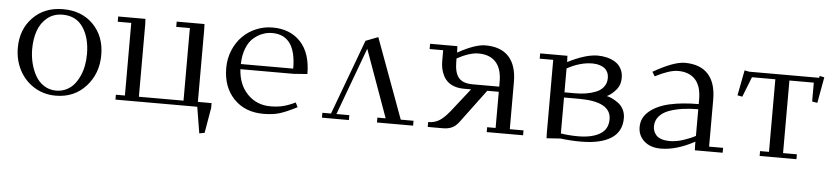

<svg xmlns="http://www.w3.org/2000/svg" viewBox="-39 -666 4423 1015"><g transform="rotate(5 2172.0 -158.5)"><path d="M41 -228Q41 -325.7 102.3 -388.9Q163.6 -452.1 262.2 -452.1Q361.8 -452.1 422.9 -389.6Q483.9 -327.1 483.9 -228Q483.9 -129.4 421.9 -61.3Q359.9 6.8 262.2 6.8Q198.2 6.8 147.2 -25.1Q96.2 -57.1 68.6 -110.6Q41 -164.1 41 -228ZM117.2 -228Q117.2 -189.5 126.2 -153.1Q135.3 -116.7 152.3 -86.7Q169.4 -56.6 198 -38.3Q226.6 -20 262.2 -20Q291.5 -20 315.9 -32Q340.3 -43.9 356.9 -63.7Q373.5 -83.5 385.5 -110.1Q397.5 -136.7 402.8 -166Q408.2 -195.3 408.2 -226.1Q408.2 -312.5 371.1 -367.7Q334 -422.9 262.2 -422.9Q214.4 -422.9 180.9 -395.5Q147.5 -368.2 132.3 -325.2Q117.2 -282.2 117.2 -228Z M555.2 -411.1V-439H699.7L701.2 -411.1V-25.9H938V-411.1H865.7V-439H1013.2L1014.2 -411.1V-25.9H1086.9V0L1064 133.8L1036.1 139.2L1013.2 0H579.1V-25.9H627V-411.1Z M1147.9 -217.8Q1147.9 -267.6 1166 -311.5Q1184.1 -355.5 1214.6 -386.2Q1245.1 -417 1286.6 -434.6Q1328.1 -452.1 1374 -452.1Q1467.8 -452.1 1522.9 -392.8Q1578.1 -333.5 1578.1 -223.1L1504.9 -217.8H1223.1Q1228 -134.8 1276.9 -85.4Q1325.7 -36.1 1397.9 -36.1Q1436 -36.1 1465.8 -43.7Q1495.6 -51.3 1529.8 -67.9L1542 -43.9Q1485.8 -15.1 1450.2 -4.2Q1414.6 6.8 1364.7 6.8Q1266.1 6.8 1207 -55.2Q1147.9 -117.2 1147.9 -217.8ZM1223.1 -245.1H1501Q1501 -422.9 1374 -422.9Q1347.7 -422.9 1322.8 -413.3Q1297.9 -403.8 1275.1 -384Q1252.4 -364.3 1238.3 -328.4Q1224.1 -292.5 1223.1 -245.1Z M1674.8 0V-25.9H1720.7L1868.7 -424.8L1934.6 -450.2L2090.8 -25.9H2158.7V0H1966.8V-25.9H2010.7L1881.8 -383.8L1749.5 -25.9H1817.9V0Z M2210.4 -411.1V-439H2355L2356.4 -411.1V-404.8Q2447.8 -456.1 2503.4 -456.1Q2585 -456.1 2627.2 -410.2Q2669.4 -364.3 2669.4 -274.9V-25.9H2742.2V0H2549.3V-25.9H2594.2V-217.8H2533.2L2401.4 -41Q2384.3 -18.1 2364 -9Q2343.8 0 2316.4 0H2236.3V-25.9Q2267.6 -25.9 2292.5 -40Q2317.4 -54.2 2348.1 -91.8L2447.3 -217.8H2409.2Q2380.4 -217.8 2357.9 -225.8Q2335.4 -233.9 2321.5 -246.8Q2307.6 -259.8 2298.6 -278.1Q2289.6 -296.4 2285.9 -314.9Q2282.2 -333.5 2282.2 -354V-411.1ZM2356.4 -358.9Q2356.4 -297.4 2379.2 -271.2Q2401.9 -245.1 2453.1 -245.1H2594.2V-270Q2594.2 -340.3 2562 -375.2Q2529.8 -410.2 2470.2 -410.2Q2422.9 -410.2 2356.4 -374Z M2794.4 -411.1V-439H2939L2940.4 -411.1V-405.8Q3035.2 -454.1 3099.1 -454.1Q3125 -454.1 3148.4 -448.2Q3171.9 -442.4 3191.9 -430.2Q3211.9 -418 3223.6 -396.7Q3235.4 -375.5 3235.4 -347.2Q3235.4 -309.1 3212.2 -282.5Q3189 -255.9 3165 -245.1Q3179.2 -242.2 3194.1 -235.1Q3209 -228 3226.1 -215.8Q3243.2 -203.6 3254.2 -182.9Q3265.1 -162.1 3265.1 -136.2Q3265.1 -64 3208.7 -28.6Q3152.3 6.8 3049.3 6.8Q2995.1 6.8 2940.4 0L2867.2 4.9L2866.2 -20V-411.1ZM2940.4 -26.9Q2985.4 -20 3032.2 -20Q3104.5 -20 3147.5 -45.2Q3190.4 -70.3 3190.4 -124Q3190.4 -217.8 3020 -217.8H2940.4ZM2940.4 -245.1H2997.1Q3027.8 -245.1 3054.9 -249.5Q3082 -253.9 3107.2 -263.9Q3132.3 -273.9 3147.2 -293.5Q3162.1 -313 3162.1 -339.8Q3162.1 -357.4 3155.8 -370.6Q3149.4 -383.8 3140.1 -391.1Q3130.9 -398.4 3118.2 -402.8Q3105.5 -407.2 3095.5 -408.7Q3085.4 -410.2 3075.2 -410.2Q3010.3 -410.2 2940.4 -372.1Z M3352.1 -97.2Q3352.1 -147.5 3392.6 -181.4Q3433.1 -215.3 3499 -230.2Q3564.9 -245.1 3652.8 -245.1V-270Q3652.8 -340.3 3620.6 -375.2Q3588.4 -410.2 3528.8 -410.2Q3484.4 -410.2 3408.2 -371.1L3394 -394Q3502.9 -456.1 3561 -456.1Q3642.6 -456.1 3684.8 -410.2Q3727.1 -364.3 3727.1 -274.9V-25.9H3801.3V0H3653.8L3652.8 -23.9V-45.9Q3556.2 6.8 3473.1 6.8Q3418 6.8 3385 -22.7Q3352.1 -52.2 3352.1 -97.2ZM3427.2 -106.9Q3427.2 -94.7 3431.2 -83.5Q3435.1 -72.3 3444.3 -61.3Q3453.6 -50.3 3472.4 -43.7Q3491.2 -37.1 3517.1 -37.1Q3550.8 -37.1 3588.9 -49.6Q3627 -62 3652.8 -76.2V-217.8Q3609.4 -217.8 3572 -212.6Q3534.7 -207.5 3500.5 -195.6Q3466.3 -183.6 3446.8 -160.9Q3427.2 -138.2 3427.2 -106.9Z M3853 -309.1 3878.9 -443.8 3903.8 -439H4274.9L4276.9 -449.2L4301.8 -443.8L4276.9 -306.2L4249 -311V-411.1H4119.6V-25.9H4192.9V0H3997.6V-25.9H4044.9V-411.1H3920.9L3878.9 -304.2Z"/></g></svg>

Font: Dehuti
Style: Book
Weight: 400
Version: Version 1.2